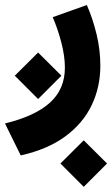

<svg xmlns="http://www.w3.org/2000/svg" viewBox="-67 -343 442 756"><path d="M170.9 300.8 262.7 209.5 354.5 300.8 262.7 392.6ZM-8.8 -44.9 83 -136.2 174.8 -44.9 83 46.9ZM274.9 -323.2Q298.8 -268.6 313.5 -207Q328.1 -145.5 328.1 -84.5Q328.1 0 293.9 71.3Q259.8 142.6 190.4 193.8Q121.1 245.1 14.6 269L-47.4 143.1Q71.3 114.3 129.9 61Q188.5 7.8 188.5 -76.7Q188.5 -121.6 174.6 -175.3Q160.6 -229 140.6 -275.4Z"/></svg>

Font: Vazir Black FD-UI
Style: Black-FD-UI
Weight: 900
Designer: Saber Rastikerdar
Foundry: Saber Rastikerdar
Version: Version 30.0.0